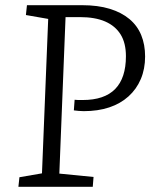

<svg xmlns="http://www.w3.org/2000/svg" viewBox="-20 -721 600 741"><path d="M268 -336Q274 -335 281.5 -335Q289 -335 299 -335Q383 -335 424.5 -377.5Q466 -420 466 -504Q466 -555 445.5 -588Q425 -621 386 -638Q347 -655 288 -655H233L209 -51L341 -38L338 0H51L55 -37L142 -52L166 -648L80 -663L84 -701H296Q358 -701 403.5 -687Q449 -673 479.5 -647.5Q510 -622 525 -585.5Q540 -549 540 -503Q540 -455 523.5 -416Q507 -377 476 -349Q445 -321 401.5 -306.5Q358 -292 303 -292Q293 -292 283.5 -293Q274 -294 265 -295Z"/></svg>

Font: Literata Light
Style: Italic
Weight: 300
Italic angle: -2°
Designer: Latin by Veronika Burian and Jose Scaglione. Greek by Irene Vlachou. Cyrillic by Vera Evstafieva
Foundry: TypeTogether
Version: Version 3.103;gftools[0.9.29]